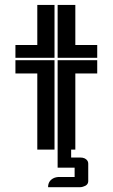

<svg xmlns="http://www.w3.org/2000/svg" viewBox="-20 -611 460 784"><path d="M270.5 32.2H307.6Q328.6 32.2 337.4 45.9Q340.3 50.8 340.3 57.1V128.4Q340.3 145.5 318.8 151.4Q313 153.3 307.6 153.3H176.3Q176.3 126 201.7 115.2Q209.5 112.3 217.3 111.8H284.7V73.7H215.3V0H270.5ZM287.6 -590.8V-427.2H377V-375H215.3V-590.8ZM132.3 -427.2V-590.8H202.6V-375H43V-427.2ZM43 -311V-365.2H202.6V0H132.3V-311ZM377 -365.2V-311H287.6V0H215.3V-365.2Z"/></svg>

Font: Ebtekar Inline 2
Style: Inline-2
Weight: 500
Designer: Arman Khorramak
Foundry: Arman Khorramak
Version: Version 2.000